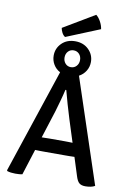

<svg xmlns="http://www.w3.org/2000/svg" viewBox="-113 -1152 838 1226"><g transform="rotate(10 306.0 -539.0)"><path d="M232 -165Q226.5 -165 206.8 -165.2Q187 -165.5 174 -166L121 1Q111 3.5 99 4.2Q87 5 75 5Q45.5 5 23 -2L20 -7L245 -682Q217.5 -696.5 201.8 -722.8Q186 -749 186 -780.5Q186 -827.5 219.5 -860.8Q253 -894 306.5 -894Q360 -894 393.8 -860.8Q427.5 -827.5 427.5 -780.5Q427.5 -749 411.5 -722.8Q395.5 -696.5 367.5 -681.5L591.5 -6.5Q580 0.5 563.2 3.8Q546.5 7 529.5 7Q504 7 490 -4.5Q476 -16 466 -49.5L429 -166Q416 -165.5 395.5 -165.2Q375 -165 369.5 -165ZM256.5 -780.5Q256.5 -757.5 270.5 -741.8Q284.5 -726 306.5 -726Q328.5 -726 342.8 -741.8Q357 -757.5 357 -780.5Q357 -804 342.8 -819.5Q328.5 -835 306.5 -835Q284.5 -835 270.5 -819.5Q256.5 -804 256.5 -780.5ZM259 -433 201.5 -252.5Q213 -252.5 229.8 -253Q246.5 -253.5 252.5 -253.5H352Q357.5 -253.5 373.2 -253.2Q389 -253 401.5 -252.5L355.5 -397Q342 -440.5 327.8 -489.2Q313.5 -538 303.5 -577.5H298Q290.5 -544 278.8 -502.2Q267 -460.5 259 -433ZM408.5 -1083.5Q424 -1072.5 437.8 -1048Q451.5 -1023.5 455 -998.5L237 -909.5Q224.5 -917 216.2 -933Q208 -949 206 -963Z"/></g></svg>

Font: Signika SC
Style: Regular
Weight: 400
Designer: Anna Giedryś
Foundry: Anna Giedryś
Version: Version 2.000; ttfautohint (v1.8.3) -l 8 -r 50 -G 200 -x 9 -